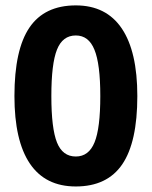

<svg xmlns="http://www.w3.org/2000/svg" viewBox="-20 -672 554 701"><path d="M256.8 -652.3Q367.7 -652.3 424.6 -568.1Q481.4 -483.9 481.4 -321.3Q481.4 -152.8 426.3 -72Q371.1 8.8 256.8 8.8Q145.5 8.8 89.1 -74.7Q32.7 -158.2 32.7 -321.3Q32.7 -490.7 87.6 -571.5Q142.6 -652.3 256.8 -652.3ZM188 -490.7Q167.5 -439.5 167.5 -321.3Q167.5 -203.1 188 -151.9Q208.5 -100.6 256.8 -100.6Q304.2 -100.6 325.2 -152.3Q346.2 -203.6 346.2 -321.3Q346.2 -439 324.7 -490.7Q303.7 -542.5 256.8 -542.5Q208.5 -542.5 188 -490.7Z"/></svg>

Font: Khula Bold
Style: Regular
Weight: 700
Designer: Erin McLaughlin, Steve Matteson
Version: Version 1.000;PS 1.0;hotconv 1.0.72;makeotf.lib2.5.5900